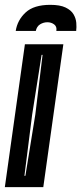

<svg xmlns="http://www.w3.org/2000/svg" viewBox="-30 -774 336 794"><path d="M178 -754Q218 -754 241 -743Q264 -732 274 -715Q284 -698 285.5 -679.5Q287 -661 285 -646H203Q206 -664 194 -673Q182 -682 166 -682Q150 -682 136 -673.5Q122 -665 118 -646H35Q42 -691 76 -722.5Q110 -754 178 -754ZM-10 0 73 -591H232L149 0ZM71 -47H75L116 -300L146 -547H142L103 -300Z"/></svg>

Font: Alumni Sans Inline One
Style: Italic
Weight: 400
Italic angle: -8°
Designer: Robert E. Leuschke
Foundry: Robert E. Leuschke
Version: Version 1.100; ttfautohint (v1.8.3)